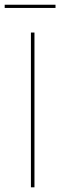

<svg xmlns="http://www.w3.org/2000/svg" viewBox="-22 -799 257 819"><path d="M214.8 -778.8V-765.1H-2V-778.8ZM109.9 0V-660.2H125V0Z"/></svg>

Font: Human Sans Thin
Style: Regular
Weight: 100
Designer: Tim Radville
Foundry: Continuum
Version: Version 1.000;FEAKit 1.0